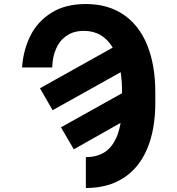

<svg xmlns="http://www.w3.org/2000/svg" viewBox="-20 -737 888 964"><path d="M411.1 -716.8Q521.5 -716.8 599.9 -663.8Q678.2 -610.8 719 -510.7Q759.8 -410.6 759.8 -272.5V-221.7Q759.8 -87.9 719.7 8.3Q679.7 104.5 601.3 155.8Q522.9 207 411.1 207V51.8Q485.8 51.8 528.6 8.1Q571.3 -35.6 585.4 -120.1L350.6 12.7L286.1 -97.7L592.8 -269V-273.4Q592.8 -327.6 585.9 -374.5L244.1 -183.6L180.7 -293.9L545.9 -498Q495.6 -582 401.4 -582Q350.6 -582 315.2 -558.1Q279.8 -534.2 261.5 -492.4Q243.2 -450.7 242.2 -398.4H90.8Q96.7 -484.9 132.3 -556.9Q168 -628.9 238 -672.9Q308.1 -716.8 411.1 -716.8Z"/></svg>

Font: Pretendard GOV ExtraBold
Style: Regular
Weight: 800
Designer: Base glyphs from Inter by Rasmus Andersson; Hangeul glyphs from Noto Sans CJK(Source Han Sans) by Jang Soo-young and Kan
Foundry: Kil Hyung-jin
Version: Version 1.309